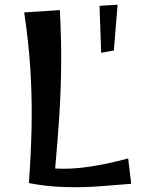

<svg xmlns="http://www.w3.org/2000/svg" viewBox="-20 -798 619 818"><path d="M103 -18Q112 -139 114.5 -255.5Q117 -372 110 -492.5Q103 -613 83 -745L235 -755Q242 -622 240.5 -511Q239 -400 232 -296Q225 -192 215 -80Q282 -76 359.5 -87.5Q437 -99 526 -123L539 -15Q480 -10 408 -4.5Q336 1 258 -1Q180 -3 103 -18ZM411 -573 404 -773 481 -778 465 -583Z"/></svg>

Font: Marhey
Style: Regular
Weight: 400
Designer: Nur Syamsi & Bustanul Arifin
Foundry: Namelatype
Version: Version 1.000; ttfautohint (v1.8.4.7-5d5b)